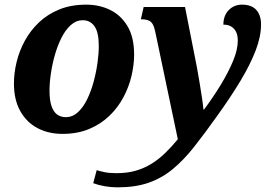

<svg xmlns="http://www.w3.org/2000/svg" viewBox="-20 -566 1158 826"><path d="M485 240Q457 240 429.5 235Q402 230 381 222L396 166Q408 170 429 174.5Q450 179 481 179Q527 179 563.5 168.5Q600 158 631 139Q662 120 690 93Q718 66 745 33L648 -429Q644 -449 637.5 -461Q631 -473 619 -478Q607 -483 586 -483L598 -536H776L827 -277Q832 -250 838 -214Q844 -178 849 -145Q854 -112 855 -95H858Q898 -149 930.5 -202.5Q963 -256 983 -304.5Q1003 -353 1003 -391Q1003 -414 995.5 -429Q988 -444 974.5 -452Q961 -460 941 -460Q941 -499 964 -522.5Q987 -546 1021 -546Q1062 -546 1082.5 -523.5Q1103 -501 1103 -461Q1103 -409 1080 -349Q1057 -289 1015 -219Q973 -149 914 -67Q860 9 814.5 66.5Q769 124 722 162.5Q675 201 618.5 220.5Q562 240 485 240ZM249 10Q189 10 142 -14.5Q95 -39 67.5 -87.5Q40 -136 40 -207Q40 -252 51.5 -299.5Q63 -347 87 -391Q111 -435 148 -470Q185 -505 235.5 -525.5Q286 -546 351 -546Q407 -546 453.5 -523.5Q500 -501 528.5 -453.5Q557 -406 557 -331Q557 -288 546 -240.5Q535 -193 511.5 -148.5Q488 -104 451.5 -68.5Q415 -33 364.5 -11.5Q314 10 249 10ZM263 -62Q292 -62 315 -83Q338 -104 355 -139Q372 -174 383 -215Q394 -256 399.5 -296Q405 -336 405 -368Q405 -427 386.5 -453Q368 -479 336 -479Q308 -479 285 -458.5Q262 -438 245 -404.5Q228 -371 216.5 -331Q205 -291 199 -250.5Q193 -210 193 -176Q193 -135 201.5 -110Q210 -85 225.5 -73.5Q241 -62 263 -62Z"/></svg>

Font: Noto Serif
Style: Italic
Weight: 400
Italic angle: -12°
Designer: Monotype Design Team
Foundry: Monotype Imaging Inc.
Version: Version 2.013